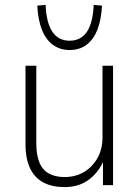

<svg xmlns="http://www.w3.org/2000/svg" viewBox="-20 -755 568 783"><path d="M243 8Q193 8 157.5 -10.5Q122 -29 103 -68Q84 -107 84 -168V-487H128V-171Q128 -124 140.5 -93Q153 -62 179 -47.5Q205 -33 243 -33Q288 -33 322.5 -53.5Q357 -74 377.5 -110.5Q398 -147 398 -194V-487H441V0H400V-106H405Q385 -55 344 -23.5Q303 8 243 8ZM264 -551Q225 -551 196 -572Q167 -593 151 -633.5Q135 -674 132 -732L166 -735Q169 -662 193.5 -625.5Q218 -589 264 -589Q310 -589 334.5 -625.5Q359 -662 362 -735L396 -732Q393 -674 377 -633.5Q361 -593 332.5 -572Q304 -551 264 -551Z"/></svg>

Font: Nunito Sans 10pt SemiCondensed ExtraLight
Style: Regular
Weight: 250
Width: 4
Designer: Vernon Adams
Foundry: Vernon Adams
Version: Version 3.101;gftools[0.9.27]